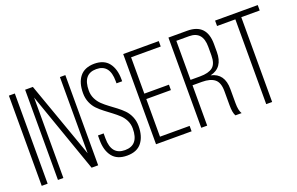

<svg xmlns="http://www.w3.org/2000/svg" viewBox="-87 -1050 2163 1400"><g transform="rotate(-20 994.0 -350.0)"><path d="M40 -700H86V0H40Z M208 -624V0H166V-700H226L436 -109V-700H478V0H427Z M703 -706Q779 -706 815.5 -658.5Q852 -611 852 -531V-516H808V-534Q808 -664 704 -664Q600 -664 600 -535Q600 -501 614 -472Q628 -443 650.5 -421.5Q673 -400 699.5 -380.5Q726 -361 753 -340.5Q780 -320 802.5 -297Q825 -274 839 -241Q853 -208 853 -169Q853 -89 816 -41.5Q779 6 702 6Q625 6 588 -41.5Q551 -89 551 -169V-205H595V-166Q595 -37 701 -37Q807 -37 807 -166Q807 -200 793 -228.5Q779 -257 756.5 -278Q734 -299 707.5 -319Q681 -339 654 -359.5Q627 -380 604.5 -403Q582 -426 568 -459Q554 -492 554 -532Q554 -613 591 -659Q628 -705 703 -706Z M973 -376H1164V-334H973V-42H1203V0H927V-700H1203V-658H973Z M1278 -700H1424Q1574 -700 1574 -542V-481Q1574 -359 1473 -336Q1574 -314 1574 -193V-84Q1574 -26 1591 0H1543Q1528 -26 1528 -84V-194Q1528 -260 1495 -286.5Q1462 -313 1397 -313H1324V0H1278ZM1324 -355H1398Q1464 -355 1496 -380Q1528 -405 1528 -472V-538Q1528 -658 1423 -658H1324Z M1828 0H1782V-658H1640V-700H1971V-658H1828Z"/></g></svg>

Font: TypoPRO Bebas Neue
Style: Regular
Weight: 400
Designer: Ryoichi Tsunekawa
Foundry: Ryoichi Tsunekawa
Version: Version 001.003